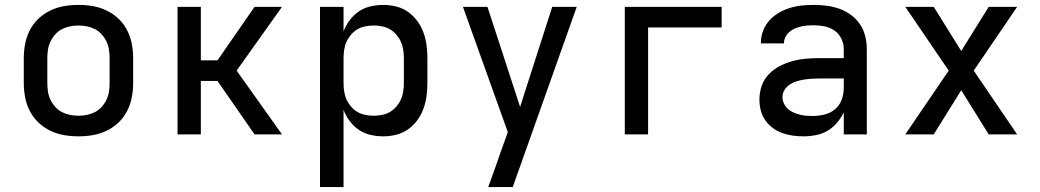

<svg xmlns="http://www.w3.org/2000/svg" viewBox="-20 -548 4240 783"><path d="M300 8Q270 8 241 3Q212 -2 185 -15Q158 -28 136.5 -48.5Q115 -69 101.5 -95.5Q88 -122 82.5 -151Q77 -180 77 -210V-310Q77 -340 82.5 -369Q88 -398 101.5 -424.5Q115 -451 136.5 -471.5Q158 -492 185 -505Q212 -518 241 -523Q270 -528 300 -528Q330 -528 359 -523Q388 -518 415 -505Q442 -492 463.5 -471.5Q485 -451 498.5 -424.5Q512 -398 517.5 -369Q523 -340 523 -310V-210Q523 -180 517.5 -151Q512 -122 498.5 -95.5Q485 -69 463.5 -48.5Q442 -28 415 -15Q388 -2 359 3Q330 8 300 8ZM300 -76Q318 -76 335 -79.5Q352 -83 367.5 -91Q383 -99 395 -112.5Q407 -126 414.5 -142Q422 -158 424.5 -175Q427 -192 427 -210V-310Q427 -328 424.5 -345Q422 -362 414.5 -378Q407 -394 395 -407.5Q383 -421 367.5 -429Q352 -437 335 -440.5Q318 -444 300 -444Q282 -444 265 -440.5Q248 -437 232.5 -429Q217 -421 205 -407.5Q193 -394 185.5 -378Q178 -362 175.5 -345Q173 -328 173 -310V-210Q173 -192 175.5 -175Q178 -158 185.5 -142Q193 -126 205 -112.5Q217 -99 232.5 -91Q248 -83 265 -79.5Q282 -76 300 -76Z M704 0V-520H799V-302H867L1018 -520H1130L945 -260L1130 0H1018L867 -218H799V0Z M1285 215V-520H1381V-420Q1390 -444 1406 -465.5Q1422 -487 1443.5 -501.5Q1465 -516 1491 -522Q1517 -528 1543 -528Q1570 -528 1596 -521.5Q1622 -515 1644 -499.5Q1666 -484 1682 -462Q1698 -440 1707 -415Q1716 -390 1719.5 -363.5Q1723 -337 1723 -310V-210Q1723 -183 1719.5 -156.5Q1716 -130 1707 -105Q1698 -80 1682 -58Q1666 -36 1644 -20.5Q1622 -5 1596 1.5Q1570 8 1543 8Q1517 8 1491 2Q1465 -4 1443.5 -18.5Q1422 -33 1406 -54.5Q1390 -76 1381 -100V215ZM1504 -76Q1521 -76 1538.5 -79.5Q1556 -83 1570.5 -91.5Q1585 -100 1596.5 -113.5Q1608 -127 1615 -142.5Q1622 -158 1624.5 -175.5Q1627 -193 1627 -210V-310Q1627 -327 1624.5 -344.5Q1622 -362 1615 -377.5Q1608 -393 1596.5 -406.5Q1585 -420 1570.5 -428.5Q1556 -437 1538.5 -440.5Q1521 -444 1504 -444Q1487 -444 1469.5 -440.5Q1452 -437 1437.5 -428.5Q1423 -420 1411.5 -406.5Q1400 -393 1393 -377.5Q1386 -362 1383.5 -344.5Q1381 -327 1381 -310V-210Q1381 -193 1383.5 -175.5Q1386 -158 1393 -142.5Q1400 -127 1411.5 -113.5Q1423 -100 1437.5 -91.5Q1452 -83 1469.5 -79.5Q1487 -76 1504 -76Z M1971 215Q1985 177 1998.5 139Q2012 101 2025 63L2051 -9L1868 -520H1968L2101 -112L2232 -520H2332L2071 215Z M2528 0V-520H2923V-436H2623V0Z M3257 8Q3235 8 3213 5Q3191 2 3170 -5.5Q3149 -13 3131 -26.5Q3113 -40 3100.5 -58Q3088 -76 3082.5 -98Q3077 -120 3077 -142Q3077 -170 3086 -197Q3095 -224 3114.5 -244.5Q3134 -265 3159 -278Q3184 -291 3211 -298.5Q3238 -306 3266 -308.5Q3294 -311 3322 -311H3421V-348Q3421 -370 3411 -390.5Q3401 -411 3383 -423.5Q3365 -436 3343 -440.5Q3321 -445 3299 -445Q3286 -445 3273 -444Q3260 -443 3247 -440Q3234 -437 3222 -432Q3210 -427 3200 -418.5Q3190 -410 3183.5 -397.5Q3177 -385 3177 -372V-371H3083V-374Q3083 -399 3092 -422.5Q3101 -446 3117.5 -464.5Q3134 -483 3155.5 -495.5Q3177 -508 3201 -515.5Q3225 -523 3249.5 -525.5Q3274 -528 3299 -528Q3325 -528 3352 -524.5Q3379 -521 3404 -512Q3429 -503 3450.5 -487Q3472 -471 3487 -449Q3502 -427 3508.5 -400.5Q3515 -374 3515 -348V0H3421V-90Q3410 -67 3393.5 -47.5Q3377 -28 3355 -15Q3333 -2 3307.5 3Q3282 8 3257 8ZM3295 -75Q3319 -75 3343 -81Q3367 -87 3385.5 -102.5Q3404 -118 3412.5 -141.5Q3421 -165 3421 -189V-228H3322Q3306 -228 3290.5 -227Q3275 -226 3259.5 -223.5Q3244 -221 3229 -216.5Q3214 -212 3201 -203.5Q3188 -195 3179.5 -181.5Q3171 -168 3171 -152Q3171 -139 3177 -126Q3183 -113 3193 -104Q3203 -95 3215.5 -89.5Q3228 -84 3241.5 -80.5Q3255 -77 3268.5 -76Q3282 -75 3295 -75Z M3672 0 3849 -260 3672 -520H3788L3900 -340L4012 -520H4128L3951 -260L4128 0H4012L3900 -180L3788 0Z"/></svg>

Font: Iosevka Medium Extended
Style: Regular
Weight: 500
Width: 7
Monospace: yes
Designer: Belleve Invis
Foundry: Belleve Invis
Version: Version 32.5.0; ttfautohint (v1.8.4)